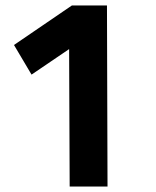

<svg xmlns="http://www.w3.org/2000/svg" viewBox="-20 -680 570 700"><path d="M242 -660H370L372 0H234L232 -501L95 -408L31 -516Z"/></svg>

Font: Panefresco 999wt
Style: Regular
Weight: 900
Version: Version 1.001